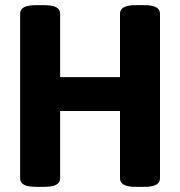

<svg xmlns="http://www.w3.org/2000/svg" viewBox="-20 -722 697 744"><path d="M118 2Q58 2 58 -31V-669Q58 -702 118 -702H153Q213 -702 213 -669V-423H445V-669Q445 -702 505 -702H540Q600 -702 600 -669V-31Q600 2 540 2H505Q445 2 445 -31V-292H213V-31Q213 2 153 2Z"/></svg>

Font: Asap Semi Condensed
Style: Bold
Weight: 700
Width: 4
Designer: Pablo Cosgaya
Foundry: Omnibus-Type
Version: Version 3.001; ttfautohint (v1.8.4.7-5d5b)